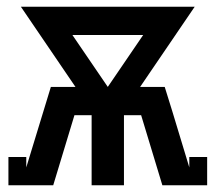

<svg xmlns="http://www.w3.org/2000/svg" viewBox="-20 -550 640 570"><path d="M5 0V-84H58V-53L131 -292H204L42 -530H558L396 -292H469L492 -218L542 -53V-84H595V0H462L399 -208H348V0H252V-208H201L138 0ZM300 -292 405 -446H195Z"/></svg>

Font: Iosevka Curly Slab MdEx
Style: Regular
Weight: 500
Width: 7
Monospace: yes
Designer: Belleve Invis
Foundry: Belleve Invis
Version: Version 11.1.0; ttfautohint (v1.8.3)